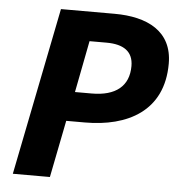

<svg xmlns="http://www.w3.org/2000/svg" viewBox="-49 -697 690 743"><g transform="rotate(5 296.0 -325.5)"><path d="M28 0H172L216 -222H289C453 -222 592 -292 592 -477C592 -603 494 -651 366 -651H158ZM240 -336 279 -537H345C411 -537 449 -512 449 -455C449 -377 398 -336 305 -336Z"/></g></svg>

Font: Source Sans Pro
Style: Bold Italic
Weight: 700
Italic angle: -11°
Designer: Paul D. Hunt
Foundry: Adobe Systems Incorporated
Version: Version 3.006;hotconv 1.0.111;makeotfexe 2.5.65597